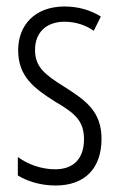

<svg xmlns="http://www.w3.org/2000/svg" viewBox="-20 -562 366 592"><path d="M293 -134C293 -218 245 -252 179 -294C116 -333 88 -357 88 -408C88 -463 124 -495 179 -495C212 -495 244 -485 269 -467L291 -511C259 -531 221 -542 179 -542C88 -542 36 -485 36 -407C36 -327 84 -290 151 -248C211 -213 239 -189 239 -133C239 -74 208 -40 150 -40C107 -40 64 -56 35 -78V-21C61 -5 102 10 151 10C243 10 293 -44 293 -134Z"/></svg>

Font: Noto Sans Gurmukhi UI ExtraCondensed Light
Style: Regular
Weight: 300
Width: 2
Designer: Jelle Bosma - Monotype Design Team
Foundry: Monotype Imaging Inc.
Version: Version 2.004